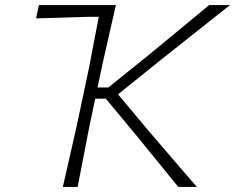

<svg xmlns="http://www.w3.org/2000/svg" viewBox="-20 -733 922 753"><path d="M226.5 0Q240.5 -61 253 -116.5Q265.5 -172 280.5 -237.5L329.5 -469Q340 -524.5 349 -571.5Q358 -618.5 367.5 -667H324.5Q262 -665 213.5 -663.5Q165 -662 121.5 -661L132.5 -713H434.5Q420.5 -652.5 408 -596.8Q395.5 -541 380 -473L362.5 -390H405L566.5 -520Q622 -565.5 675.5 -610Q729 -654.5 800 -713H882Q808.5 -655 739.5 -600.2Q670.5 -545.5 602.5 -491.5L443 -363L558 -225.5Q589 -189.5 624 -148.5Q659 -107.5 692.5 -68.8Q726 -30 752 0H679Q635 -54 596.8 -101Q558.5 -148 522.5 -192.5L395 -346H353.5L330.5 -237Q317.5 -169.5 306.8 -114.8Q296 -60 284.5 0Z"/></svg>

Font: Commissioner Loud ExtraLight
Style: Italic
Weight: 200
Italic angle: -12°
Designer: Kostas Bartsokas
Foundry: Kostas Bartsokas
Version: Version 1.000; ttfautohint (v1.8.3)